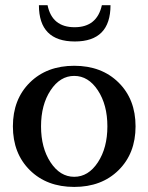

<svg xmlns="http://www.w3.org/2000/svg" viewBox="-20 -717 579 749"><path d="M272 -555.2Q131.8 -555.2 131.8 -696.8H165.5Q183.1 -610.8 271 -610.8Q358.4 -610.8 377.4 -696.8H411.1Q411.1 -555.2 272 -555.2ZM442.6 -53.2Q376.5 12.2 269.5 12.2Q162.6 12.2 96.4 -53.2Q30.3 -118.7 30.3 -224.1Q30.3 -329.6 96.4 -395Q162.6 -460.4 269.5 -460.4Q376.5 -460.4 442.6 -395Q508.8 -329.6 508.8 -224.1Q508.8 -118.7 442.6 -53.2ZM177.2 -83.7Q214.4 -27.3 269.5 -27.3Q324.7 -27.3 361.8 -83.7Q398.9 -140.1 398.9 -224.1Q398.9 -308.1 361.8 -364.5Q324.7 -420.9 269.5 -420.9Q214.4 -420.9 177.2 -364.5Q140.1 -308.1 140.1 -224.1Q140.1 -140.1 177.2 -83.7Z"/></svg>

Font: Elstob 8pt Medium
Style: Regular
Weight: 500
Designer: Peter S. Baker
Version: Version 1.015